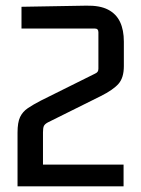

<svg xmlns="http://www.w3.org/2000/svg" viewBox="-20 -659 498 679"><path d="M42 -190Q42 -226 51 -245Q60 -264 78.5 -276.5Q97 -289 124 -303L315 -398Q322 -401 325 -405Q328 -409 328 -416V-545Q328 -558 316 -558H56V-635L285 -639Q333 -640 362 -625Q391 -610 404.5 -581.5Q418 -553 418 -512V-425Q418 -384 399 -362.5Q380 -341 336 -319L149 -226Q138 -220 135 -213Q132 -206 132 -191V-77H417V0H42Z"/></svg>

Font: Gemunu Libre ExtraLight Medium
Style: Regular
Weight: 500
Version: Version 1.100